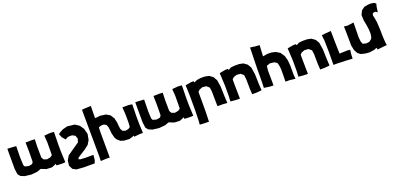

<svg xmlns="http://www.w3.org/2000/svg" viewBox="11 -1704 5998 2905"><g transform="rotate(-20 3010.5 -251.5)"><path d="M778.3 2.9 770.5 -167 769.5 -285.2 773.4 -488.3 707 -492.2 617.2 -484.4 625 -371.1 624 -236.3 623 -168 589.8 -144.5 533.2 -133.8 483.4 -150.4 460.9 -188.5 459 -363.3 462.9 -482.4 413.1 -485.4 314.5 -483.4 317.4 -335.9 315.4 -172.9 296.9 -143.6 240.2 -131.8 178.7 -148.4 165 -177.7 160.2 -293.9 163.1 -481.4 101.6 -485.4 23.4 -489.3 22.5 -378.9 23.4 -162.1 35.2 -75.2 66.4 -36.1 127 -10.7 229.5 2 331.1 -7.8 391.6 -30.3 474.6 2 561.5 5.9 609.4 -12.7 628.9 -26.4 637.7 2 725.6 5.9Z M833 -429.7 855.5 -373 902.3 -318.4 925.8 -335 955.1 -345.7H1012.7L1057.6 -322.3L1077.1 -273.4L1060.5 -214.8L993.2 -168.9L862.3 -78.1L822.3 -10.7L812.5 70.3L842.8 131.8L897.5 162.1L1018.6 170.9H1189.5L1207 124L1215.8 43H1085L1003.9 38.1L979.5 25.4L993.2 2.9L1120.1 -78.1L1184.6 -127.9L1223.6 -192.4L1241.2 -284.2L1217.8 -376L1171.9 -441.4L1107.4 -484.4L990.2 -498L913.1 -478.5L864.3 -452.1Z M1286.1 -658.2 1288.1 -317.4 1291 96.7 1288.1 168.9 1383.8 164.1 1433.6 166V48.8L1432.6 -238.3L1434.6 -319.3L1474.6 -334L1518.6 -335L1555.7 -315.4L1573.2 -274.4L1580.1 -218.8L1585 -167L1604.5 -92.8L1626 -55.7L1672.9 -16.6L1729.5 0L1811.5 3.9L1867.2 -12.7L1882.8 -24.4L1891.6 -3.9L1980.5 -12.7L2033.2 -13.7L2026.4 -159.2L2025.4 -272.5L2029.3 -475.6L1969.7 -483.4L1873 -482.4L1880.9 -369.1L1881.8 -236.3L1877 -166L1847.7 -144.5L1795.9 -133.8L1752 -150.4L1732.4 -185.5L1724.6 -236.3L1719.7 -297.9L1703.1 -369.1L1661.1 -432.6L1600.6 -466.8L1511.7 -478.5L1460 -472.7L1428.7 -470.7L1431.6 -666L1343.8 -662.1Z M2837.9 2.9 2830.1 -167 2829.1 -285.2 2833 -488.3 2766.6 -492.2 2676.8 -484.4 2684.6 -371.1 2683.6 -236.3 2682.6 -168 2649.4 -144.5 2592.8 -133.8 2543 -150.4 2520.5 -188.5 2518.6 -363.3 2522.5 -482.4 2472.7 -485.4 2374 -483.4 2377 -335.9 2375 -172.9 2356.4 -143.6 2299.8 -131.8 2238.3 -148.4 2224.6 -177.7 2219.7 -293.9 2222.7 -481.4 2161.1 -485.4 2083 -489.3 2082 -378.9 2083 -162.1 2094.7 -75.2 2126 -36.1 2186.5 -10.7 2289.1 2 2390.6 -7.8 2451.2 -30.3 2534.2 2 2621.1 5.9 2668.9 -12.7 2688.5 -26.4 2697.3 2 2785.2 5.9Z M2885.7 -468.8 2889.6 -401.4 2892.6 -298.8V-52.7L2888.7 96.7L2883.8 164.1L2985.4 168.9L3030.3 169.9L3035.2 6.8V-99.6V-231.4V-308.6L3062.5 -335L3113.3 -355.5L3175.8 -348.6L3218.8 -310.5L3227.5 -250L3229.5 -99.6L3231.4 -6.8H3328.1L3388.7 -2L3382.8 -100.6L3377.9 -270.5L3361.3 -377L3326.2 -439.5L3270.5 -480.5L3208 -494.1L3133.8 -495.1L3074.2 -485.4L3026.4 -463.9L3021.5 -485.4H2980.5Z M3433.6 -465.8 3437.5 -398.4 3444.3 -264.6V-94.7L3439.5 -7.8L3519.5 0L3589.8 2L3587.9 -105.5L3585.9 -229.5V-309.6L3613.3 -335.9L3663.1 -353.5L3726.6 -348.6L3770.5 -311.5L3779.3 -247.1L3781.2 -94.7L3787.1 2.9L3867.2 2L3940.4 -5.9L3934.6 -102.5L3929.7 -268.6L3912.1 -381.8L3877 -440.4L3822.3 -480.5L3759.8 -494.1L3681.6 -495.1L3622.1 -488.3L3579.1 -463.9L3571.3 -483.4H3530.3Z M3998 -672.9 3990.2 -350.6 3988.3 -112.3 3985.4 -27.3 4073.2 -14.6 4135.7 -11.7V-63.5L4133.8 -250L4141.6 -325.2L4200.2 -345.7L4271.5 -335.9L4309.6 -306.6L4322.3 -252L4327.1 -204.1V-128.9L4325.2 -3.9H4391.6L4482.4 6.8L4476.6 -58.6V-207L4468.8 -295.9L4448.2 -371.1L4403.3 -438.5L4339.8 -476.6L4271.5 -492.2H4206.1L4136.7 -480.5L4146.5 -657.2L4079.1 -662.1Z M4528.3 -465.8 4532.2 -398.4 4539.1 -264.6V-94.7L4534.2 -7.8L4614.3 0L4684.6 2L4682.6 -105.5L4680.7 -229.5V-309.6L4708 -335.9L4757.8 -353.5L4821.3 -348.6L4865.2 -311.5L4874 -247.1L4876 -94.7L4881.8 2.9L4961.9 2L5035.2 -5.9L5029.3 -102.5L5024.4 -268.6L5006.8 -381.8L4971.7 -440.4L4917 -480.5L4854.5 -494.1L4776.4 -495.1L4716.8 -488.3L4673.8 -463.9L4666 -483.4H4625Z M5082 -476.6 5091.8 -383.8 5095.7 -192.4 5093.8 5.9H5159.2L5292 10.7L5398.4 16.6L5401.4 -51.8L5410.2 -123L5366.2 -127.9L5293.9 -125L5239.3 -123L5235.4 -251L5231.4 -490.2L5148.4 -483.4Z M5441.4 -485.4 5443.4 -435.5 5445.3 -315.4 5446.3 -178.7 5462.9 -98.6 5493.2 -41 5536.1 -7.8 5607.4 9.8 5675.8 14.6 5756.8 2 5793.9 -15.6 5801.8 15.6 5900.4 4.9 5955.1 0 5949.2 -37.1 5946.3 -69.3 5941.4 -158.2 5940.4 -249 5933.6 -376 5921.9 -446.3 5911.1 -493.2 5918.9 -521.5 5941.4 -532.2H5967.8L5996.1 -511.7L6007.8 -593.8L6020.5 -644.5L5992.2 -666L5938.5 -673.8L5888.7 -670.9L5832 -659.2L5782.2 -622.1L5751 -557.6L5753.9 -474.6L5769.5 -392.6L5781.2 -314.5L5783.2 -241.2L5772.5 -182.6L5752 -157.2L5718.8 -134.8L5670.9 -129.9L5618.2 -143.6L5601.6 -186.5L5594.7 -255.9L5596.7 -393.6L5598.6 -493.2L5499 -479.5Z"/></g></svg>

Font: MaokenAssortedSans-TC
Style: Regular
Weight: 500
Version: Version 0.83